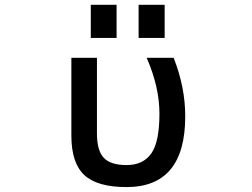

<svg xmlns="http://www.w3.org/2000/svg" viewBox="-20 -761 1040 792"><path d="M354.5 -604.5V-741.2H460.9V-604.5ZM551.8 -604.5V-741.2H659.2V-604.5ZM744.1 -281.2Q744.1 10.7 502 10.7Q380.9 10.7 327.6 -39.1Q274.4 -88.9 274.4 -201.2V-522.5H379.9V-210.9Q379.9 -139.6 408.2 -109.9Q436.5 -80.1 502 -80.1Q570.3 -80.1 604 -127.9Q637.7 -175.8 637.7 -292Q637.7 -402.3 585 -522.5H696.3Q744.1 -401.4 744.1 -281.2Z"/></svg>

Font: Gen Shin Gothic Monospace Medium
Style: Regular
Weight: 500
Designer: [Source Han Sans]
Ryoko NISHIZUKA  (kana & ideographs); Paul D. Hunt (Latin, Greek & Cyrillic); Wenlong ZHANG  (bopomofo
Version: Version 1.002.20150607